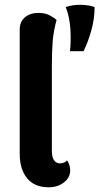

<svg xmlns="http://www.w3.org/2000/svg" viewBox="-20 -788 436 818"><path d="M188 10Q127 10 95.5 -28.5Q64 -67 64 -133V-662Q64 -696 86.5 -714.5Q109 -733 143 -733Q173 -733 193 -722Q213 -711 221 -703Q208 -655 204.5 -612.5Q201 -570 201 -508V-145Q201 -119 210 -105.5Q219 -92 236 -92Q243 -92 252 -95Q261 -98 265 -105Q273 -95 276 -83Q279 -71 279 -62Q279 -31 252 -10.5Q225 10 188 10ZM278 -570Q283 -609 280 -662Q277 -715 260 -758Q289 -768 323.5 -767.5Q358 -767 383 -758Q383 -708 369 -658Q355 -608 336 -570Z"/></svg>

Font: Arima Thin
Style: Regular
Weight: 100
Designer: Joana Correia and Natanael Gama
Foundry: NDISCOVER
Version: Version 1.101;gftools[0.9.23]